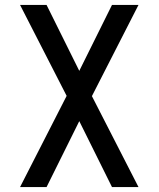

<svg xmlns="http://www.w3.org/2000/svg" viewBox="-20 -540 640 775"><path d="M61 215 249 -153 61 -520H168L300 -254L432 -520H539L351 -152L539 215H432L300 -51L168 215Z"/></svg>

Font: Iosevka Custom Medium Extended
Style: Regular
Weight: 500
Width: 7
Monospace: yes
Designer: Belleve Invis
Foundry: Belleve Invis
Version: Version 11.2.4; ttfautohint (v1.8.4)